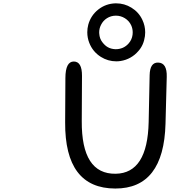

<svg xmlns="http://www.w3.org/2000/svg" viewBox="-307 -1095 1063 1135"><path d="M297.9 -845.7Q313.5 -825.2 330.6 -815.9Q348.6 -805.7 373.5 -804.2Q376 -804.2 378.4 -804.2Q399.9 -804.2 419.9 -813Q439 -821.8 453.1 -837.9Q472.7 -859.9 476.6 -889.2Q477.5 -896 477.5 -903.3Q477.5 -925.3 468.8 -944.8Q456.5 -971.7 431.2 -987.3Q406.7 -1002.4 378.4 -1002.4Q377.4 -1002.4 377 -1002.4Q348.6 -1002 325.2 -987.3Q302.2 -972.7 290 -947.8Q279.3 -926.8 279.3 -903.3Q279.3 -899.4 279.8 -895.5Q281.7 -866.7 297.9 -845.7ZM375.5 -1075.2Q377.9 -1075.2 379.9 -1075.2Q428.2 -1075.2 469.7 -1049.8Q513.2 -1023.4 534.7 -977.5Q551.3 -942.4 551.3 -903.8Q551.3 -892.6 549.8 -881.3Q542.5 -827.6 510.3 -792.5Q490.7 -769.5 463.9 -754.4Q437 -739.3 405.8 -734.4Q393.1 -732.4 380.9 -732.4Q331.1 -732.4 289.1 -758.8Q241.2 -789.1 220.7 -841.8Q209 -871.6 209 -904.3Q209 -927.2 214.8 -949.2Q230 -1003.9 273.9 -1038.6Q318.4 -1073.7 375.5 -1075.2ZM-286.6 -976.1ZM627.4 -725.1Q681.2 -724.1 678.7 -640.1L671.4 -363.3Q661.1 20 374.5 19.5Q75.7 19 78.1 -372.1L79.6 -634.3Q80.1 -731.4 129.4 -731.4Q178.2 -731 177.7 -646.5L176.3 -379.4Q174.3 -64.5 377 -67.9Q565.4 -70.8 571.8 -373.5L577.6 -650.4Q579.1 -726.1 627.4 -725.1Z"/></svg>

Font: Comic Relief LRS
Style: Regular
Weight: 400
Designer: Jeff Davis
Foundry: Loudifier
Version: Version 1.0